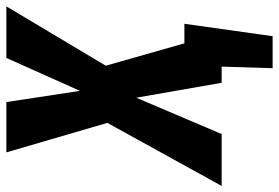

<svg xmlns="http://www.w3.org/2000/svg" viewBox="-204 -574 897 618"><g transform="rotate(-90 245.0 -264.5)"><path d="M343 -373 415 -120H478L438 164H335L340 0H288L240 -275L123 0H-44L159 -368L64 -693H226L262 -456L368 -693H534Z"/></g></svg>

Font: Fira Sans Extra Condensed
Style: Bold Italic
Weight: 700
Width: 3
Italic angle: -8°
Designer: Carrois Corporate & Edenspiekermann AG
Foundry: Carrois Corporate GbR & Edenspiekermann AG
Version: Version 4.203